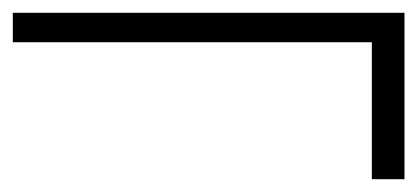

<svg xmlns="http://www.w3.org/2000/svg" viewBox="-30 -433 652 300"><path d="M551 -153V-367H-10V-413H602V-153Z"/></svg>

Font: Lil Grotesk Light
Style: Regular
Weight: 300
Designer: Bastien Sozeau
Foundry: NBR — Bastien Sozeau
Version: Version 3.003; ttfautohint (v1.8.4.7-5d5b);gftools[0.9.33]